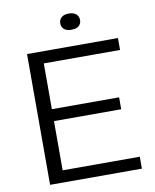

<svg xmlns="http://www.w3.org/2000/svg" viewBox="-98 -996 864 1070"><g transform="rotate(-10 334.0 -461.0)"><path d="M97.5 0V-740H612V-672.5H180.5V-413.5H561V-346H180.5V-67.5H617V0ZM365.5 -830.5Q337.5 -830.5 323.5 -843Q309.5 -855.5 309.5 -876Q309.5 -896 323.5 -909Q337.5 -922 365.5 -922Q393.5 -922 407.5 -909Q421.5 -896 421.5 -876Q421.5 -855.5 407.5 -843Q393.5 -830.5 365.5 -830.5Z"/></g></svg>

Font: Encode Sans Expanded
Style: Regular
Weight: 400
Width: 7
Designer: Multiple Designers
Foundry: Impallari Type
Version: Version 3.000; ttfautohint (v1.8.3) -l 8 -r 50 -G 200 -x 14 